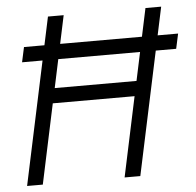

<svg xmlns="http://www.w3.org/2000/svg" viewBox="-49 -717 782 767"><g transform="rotate(-5 341.5 -333.5)"><path d="M488 -320H160L92 0H29L171 -667H234L173 -380H501L562 -667H625L483 0H420ZM52 -494 65 -554H683L670 -494Z"/></g></svg>

Font: Epunda Sans Light
Style: Italic
Weight: 300
Italic angle: -12.0243°
Designer: Simon Atzbach
Foundry: typofactur
Version: Version 2.204